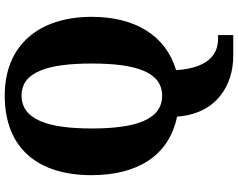

<svg xmlns="http://www.w3.org/2000/svg" viewBox="-117 -648 1004 810"><g transform="rotate(-90 385.0 -243.0)"><path d="M554 239H642V175H627C575 175 504 150 494 -2C641 -46 719 -176 719 -358C719 -580 600 -725 387 -725C160 -725 51 -580 51 -359C51 -167 132 -32 298 2C310 170 432 239 554 239ZM386 -61C286 -61 248 -171 248 -358C248 -545 286 -654 387 -654C486 -654 522 -545 522 -358C522 -171 486 -61 386 -61Z"/></g></svg>

Font: Noto Serif Tamil SemiCondensed Black
Style: Regular
Weight: 900
Width: 4
Designer: Indian Type Foundry, Tom Grace, and the Monotype Design Team
Foundry: Monotype Imaging Inc.
Version: Version 2.004